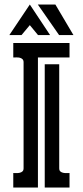

<svg xmlns="http://www.w3.org/2000/svg" viewBox="-20 -835 369 855"><path d="M85 -557.6Q85 -566.9 80.1 -571.5Q75.2 -576.2 68.1 -577.9Q61 -579.6 53.2 -579.3Q45.4 -579.1 39.1 -579.1V-643.6H289.6V-579.1H148.9V0H39.1V-64.5Q45.4 -64.5 53.2 -64.2Q61 -64 68.1 -65.7Q75.2 -67.4 80.1 -71.8Q85 -76.2 85 -85.9ZM243.7 -85.9Q243.7 -76.2 248.5 -71.8Q253.4 -67.4 260.5 -65.7Q267.6 -64 275.4 -64.2Q283.2 -64.5 289.6 -64.5V0H179.2V-548.8H243.7ZM21.5 -678.7 112.8 -814.9 203.1 -678.7H149.4L112.8 -723.1L75.7 -678.7ZM226.6 -814.9 307.1 -678.7H243.2L148.4 -814.9Z"/></svg>

Font: Isar CAT
Style: Regular
Weight: 400
Designer: Digitized by Peter Wiegel
Foundry: CAT-Fonts, Peter Wiegel
Version: Version 1.000; ttfautohint (v1.3)